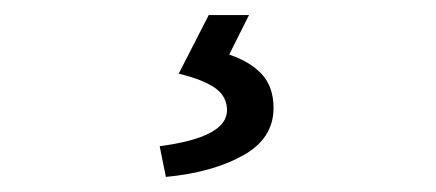

<svg xmlns="http://www.w3.org/2000/svg" viewBox="-20 -23 582 256"><path d="M312 -2.9 285.6 49.8Q313.5 59.1 329.1 75.9Q344.7 92.8 344.7 121.1Q344.7 161.6 304 184.3Q263.2 207 201.2 212.9L192.9 171.9Q282.7 160.2 282.7 124Q282.7 105.5 266.6 94.2Q250.5 83 218.3 75.2L258.3 -2.9Z"/></svg>

Font: Varta
Style: Regular
Weight: 400
Designer: Joana Correia, Viktoriya Grabowska, Eben Sorkin
Foundry: Sorkin Type
Version: Version 1.003; ttfautohint (v1.3) -l 8 -r 24 -G 200 -x 12 -H